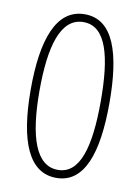

<svg xmlns="http://www.w3.org/2000/svg" viewBox="-83 -781 619 846"><g transform="rotate(10 226.0 -358.0)"><path d="M402 -358C402 -577 357 -724 228 -724C99 -724 50 -577 50 -357C50 -121 107 8 228 8C353 8 402 -132 402 -358ZM89 -358C89 -557 126 -689 228 -689C331 -689 363 -556 363 -358C363 -152 327 -28 229 -28C131 -28 89 -150 89 -358Z"/></g></svg>

Font: Noto Sans Georgian Condensed ExtraLight
Style: Regular
Weight: 200
Width: 3
Designer: Monotype Design Team, Akaki Razmadze
Foundry: Google LLC
Version: Version 2.005